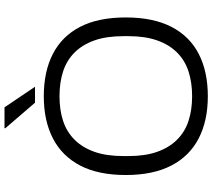

<svg xmlns="http://www.w3.org/2000/svg" viewBox="-64 -844 920 831"><g transform="rotate(-90 395.5 -428.0)"><path d="M395 12Q289 12 212.5 -27.5Q136 -67 95 -146Q54 -225 54 -343Q54 -462 95 -540.5Q136 -619 212.5 -658.5Q289 -698 395 -698Q502 -698 578.5 -658.5Q655 -619 695.5 -540.5Q736 -462 736 -343Q736 -225 695.5 -146Q655 -67 578.5 -27.5Q502 12 395 12ZM395 -56Q454 -56 502 -71.5Q550 -87 584 -121Q618 -155 636.5 -207Q655 -259 655 -332V-353Q655 -427 636.5 -479Q618 -531 584 -565Q550 -599 502 -614.5Q454 -630 395 -630Q336 -630 288.5 -614.5Q241 -599 207 -565Q173 -531 154.5 -479Q136 -427 136 -353V-332Q136 -259 154.5 -207Q173 -155 207 -121Q241 -87 288.5 -71.5Q336 -56 395 -56ZM436 -736H367L256 -865L257 -868H347Z"/></g></svg>

Font: Archivo SemiBold Light
Style: Regular
Weight: 300
Version: Version 2.001